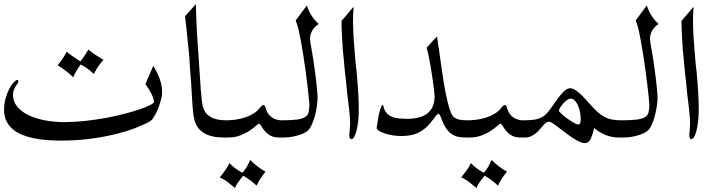

<svg xmlns="http://www.w3.org/2000/svg" viewBox="-20 -726 3536 942"><path d="M731.9 -402.8Q752.4 -370.6 763.9 -338.1Q775.4 -305.7 775.4 -269.5Q775.4 -257.8 770 -237.1Q764.6 -216.3 756.1 -194.3Q747.6 -172.4 736.3 -154.1Q725.1 -135.7 713.4 -129.4Q684.1 -112.8 639.6 -96.2Q595.2 -79.6 539.3 -66.2Q483.4 -52.7 417 -44.4Q350.6 -36.1 276.4 -36.1Q244.1 -36.1 210.9 -38.6Q177.7 -41 147 -47.4Q116.2 -53.7 89.4 -64.5Q62.5 -75.2 42.7 -92Q22.9 -108.9 11.5 -132.3Q0 -155.8 0 -187Q0 -217.8 7.8 -244.6Q15.6 -271.5 26.1 -291.3Q36.6 -311 47.4 -322.3Q58.1 -333.5 64 -333.5Q70.3 -333.5 70.3 -326.7Q70.3 -322.8 67.4 -318.4Q54.7 -301.3 49.3 -288.1Q43.9 -274.9 43.9 -259.3Q43.9 -228.5 63.7 -203.9Q83.5 -179.2 117.7 -162.1Q151.9 -145 198 -136Q244.1 -127 296.4 -127Q347.2 -127 399.4 -132.8Q451.7 -138.7 500.5 -147.7Q549.3 -156.7 592 -168Q634.8 -179.2 666.7 -190.2Q698.7 -201.2 717 -210.7Q735.4 -220.2 735.4 -225.6Q735.4 -233.9 731.7 -244.9Q728 -255.9 721.9 -267.8Q715.8 -279.8 708.3 -291.7Q700.7 -303.7 693.4 -313.5ZM307.6 -472.2Q324.2 -458 339.8 -447.3Q355.5 -436.5 374.5 -424.3Q396.5 -453.1 411.1 -478.5L413.1 -482.9Q430.7 -468.8 448.7 -456.8Q466.8 -444.8 487.8 -432.1Q475.1 -418.5 463.1 -401.6Q451.2 -384.8 440.4 -363.3Q425.3 -377.4 409.4 -389.2Q393.6 -400.9 376.5 -409.7Q358.4 -388.7 338.9 -346.7Q334 -352.5 325 -360.4Q315.9 -368.2 305.2 -376.5Q294.4 -384.8 283.2 -392.6Q272 -400.4 262.7 -405.8Q276.9 -422.9 288.1 -439.7Q299.3 -456.5 307.6 -472.2Z M887.7 -646 940.9 -705.6Q940.9 -690.9 941.9 -669.7Q942.9 -648.4 943.8 -620.6L946.3 -564.9Q947.8 -534.2 949.5 -516.1Q951.2 -498 951.2 -492.7L965.3 -283.7Q967.8 -252 970.5 -230.7Q973.1 -209.5 977.8 -195.6Q982.4 -181.6 989.5 -172.6Q996.6 -163.6 1007.3 -156.2Q1022.5 -145.5 1043.5 -140.6Q1064.5 -135.7 1087.9 -135.7H1092.8Q1096.7 -135.7 1099.4 -132.1Q1102.1 -128.4 1103.8 -122.6Q1105.5 -116.7 1106.4 -109.1Q1107.4 -101.6 1107.4 -93.8Q1107.4 -77.6 1103.8 -64.5Q1100.1 -51.3 1092.8 -51.3H1078.1Q955.6 -51.3 933.6 -139.2Q926.8 -165.5 923.3 -226.1L917.5 -322.3L912.6 -385.3Q910.2 -415 909.7 -431.4Q909.2 -447.8 908.7 -450.2L896.5 -567.4Q895.5 -579.6 893.3 -598.9Q891.1 -618.2 887.7 -646Z M1207 58.6Q1224.1 75.7 1242.4 89.8Q1260.7 104 1282.7 116.2Q1268.6 133.3 1258.1 149.7Q1247.6 166 1238.8 184.6Q1223.1 170.4 1206.8 157.7Q1190.4 145 1172.9 136.2Q1161.1 150.4 1150.4 165Q1139.6 179.7 1132.8 196.3Q1115.7 182.1 1097.9 168Q1080.1 153.8 1058.1 144.5Q1071.8 127.9 1084.2 110.6Q1096.7 93.3 1106 74.2Q1118.2 87.9 1134.5 99.9Q1150.9 111.8 1169.4 121.6Q1181.6 107.4 1191.2 91.6Q1200.7 75.7 1207 58.6ZM1083 -51.3Q1075.7 -51.3 1072 -64.5Q1068.4 -77.6 1068.4 -93.5Q1068.4 -109.4 1072 -122.6Q1075.7 -135.7 1083 -135.7H1087.9Q1110.8 -135.7 1134.8 -138.9Q1158.7 -142.1 1180.7 -149.2Q1202.6 -156.2 1221.7 -167.7Q1240.7 -179.2 1253.9 -195.8Q1266.1 -210.9 1272.5 -210.9Q1276.9 -210.9 1279.3 -206.3Q1281.7 -201.7 1285.6 -188.5Q1290 -174.8 1298.1 -164.8Q1306.2 -154.8 1316.7 -148.2Q1327.1 -141.6 1338.9 -138.7Q1350.6 -135.7 1361.3 -135.7H1366.2Q1373.5 -135.7 1377.2 -122.6Q1380.9 -109.4 1380.9 -93.5Q1380.9 -77.6 1377.2 -64.5Q1373.5 -51.3 1366.2 -51.3H1351.6Q1322.3 -51.3 1304.9 -61.8Q1287.6 -72.3 1277.3 -85.2Q1267.1 -98.1 1261.5 -108.6Q1255.9 -119.1 1250.5 -119.1Q1247.1 -119.1 1235.6 -108.6Q1224.1 -98.1 1205.1 -85.2Q1186 -72.3 1159.2 -61.8Q1132.3 -51.3 1097.7 -51.3Z M1543.5 -608.4Q1522.9 -595.2 1512 -576.2Q1501 -557.1 1501 -533.7Q1501 -528.3 1502.4 -520Q1503.9 -511.7 1505.9 -500Q1512.7 -462.4 1516.8 -435.1Q1521 -407.7 1523.9 -386Q1526.9 -364.3 1529.1 -345.2Q1531.2 -326.2 1533.7 -305.7Q1534.2 -302.2 1534.9 -293.5Q1535.6 -284.7 1536.4 -275.4Q1537.1 -266.1 1537.6 -258.3Q1538.1 -250.5 1538.1 -248Q1538.1 -229.5 1534.4 -203.6Q1530.8 -177.7 1523.7 -152.8Q1516.6 -127.9 1506.3 -107.4Q1496.1 -86.9 1482.9 -79.6Q1472.2 -72.3 1458 -67.1Q1443.8 -62 1429 -58.3Q1414.1 -54.7 1398.9 -53Q1383.8 -51.3 1371.1 -51.3H1356.4Q1349.1 -51.3 1345.5 -64.5Q1341.8 -77.6 1341.8 -93.5Q1341.8 -109.4 1345.5 -122.6Q1349.1 -135.7 1356.4 -135.7H1361.3Q1409.7 -135.7 1436.8 -139.4Q1463.9 -143.1 1477.3 -151.9Q1490.7 -160.6 1493.9 -174.8Q1497.1 -189 1498 -209.5Q1497.6 -224.1 1494.6 -251Q1491.7 -277.8 1487.8 -311.3Q1483.9 -344.7 1478.8 -382.6Q1473.6 -420.4 1467.8 -456.8Q1461.9 -493.2 1456.1 -525.6Q1450.2 -558.1 1444.8 -581.1Q1442.4 -590.8 1439.2 -601.8Q1436 -612.8 1430.7 -625.5L1485.4 -699.2Q1503.4 -644 1543.5 -608.4Z M1655.8 -623.5 1714.8 -692.9Q1711.9 -654.8 1711.9 -614.7Q1712.4 -589.8 1713.9 -558.8Q1715.3 -527.8 1718.8 -489.7L1725.1 -412.6L1729.5 -376Q1734.9 -318.4 1737.5 -272.5Q1740.2 -226.6 1740.2 -191.4Q1740.2 -159.2 1737.3 -132.1Q1734.4 -105 1729.2 -85.2Q1724.1 -65.4 1717.5 -54.2Q1710.9 -43 1703.6 -43Q1699.7 -43 1696.8 -47.9Q1693.8 -52.7 1693.8 -60.1Q1693.8 -62 1694.6 -71Q1695.3 -80.1 1696 -90.3Q1696.8 -100.6 1697.3 -109.1Q1697.8 -117.7 1697.8 -118.7Q1697.8 -140.6 1695.1 -167.7Q1692.4 -194.8 1688.5 -228L1683.6 -265.1Q1682.6 -271 1682.4 -280Q1682.1 -289.1 1680.2 -301.8L1676.3 -341.3Q1674.3 -352.5 1673.1 -364Q1671.9 -375.5 1670.9 -388.2L1666.5 -436.5Q1664.6 -452.1 1663.8 -462.6Q1663.1 -473.1 1662.1 -479.5L1657.7 -552.2Q1656.2 -579.6 1656.2 -586.4L1655.8 -609.4Z M2072.8 -491.7 2124 -547.4Q2128.9 -517.6 2134 -480.2Q2139.2 -442.9 2144.8 -403.3Q2150.4 -363.8 2156.7 -324.5Q2163.1 -285.2 2170.2 -252Q2177.2 -218.8 2185.1 -193.6Q2192.9 -168.5 2201.2 -157.2Q2210.9 -145 2228 -140.4Q2245.1 -135.7 2272.5 -135.7H2277.3Q2284.7 -135.7 2288.3 -122.6Q2292 -109.4 2292 -93.5Q2292 -77.6 2288.3 -64.5Q2284.7 -51.3 2277.3 -51.3H2262.7Q2242.2 -51.3 2224.9 -55.4Q2207.5 -59.6 2192.9 -70.6Q2178.2 -81.5 2166.3 -100.1Q2154.3 -118.7 2144 -147.9Q2136.7 -167.5 2131.3 -167.5Q2125.5 -167.5 2111.8 -148.9Q2095.2 -125 2078.1 -107.9Q2061 -90.8 2041.7 -79.8Q2022.5 -68.8 1999.8 -63.7Q1977.1 -58.6 1949.2 -58.6Q1926.8 -58.6 1905 -62.3Q1883.3 -65.9 1866.2 -71.8Q1849.1 -77.6 1838.6 -84.7Q1828.1 -91.8 1828.1 -98.1Q1828.1 -101.6 1828.6 -103Q1836.9 -161.6 1844.5 -186.3Q1852.1 -210.9 1857.4 -210.9Q1859.9 -210.9 1860.4 -207.3Q1860.8 -203.6 1862.8 -197.8Q1868.7 -179.7 1879.2 -168.9Q1889.6 -158.2 1904.3 -152.3Q1918.9 -146.5 1937.5 -144.8Q1956.1 -143.1 1977.1 -143.1Q2112.3 -143.1 2112.3 -254.4Q2112.3 -258.8 2110.6 -274.2Q2108.9 -289.6 2106.2 -310.8Q2103.5 -332 2099.6 -357.4Q2095.7 -382.8 2091.3 -407.7Q2086.9 -432.6 2082.3 -454.8Q2077.6 -477.1 2072.8 -491.7Z M2391.6 58.6Q2408.7 75.7 2427 89.8Q2445.3 104 2467.3 116.2Q2453.1 133.3 2442.6 149.7Q2432.1 166 2423.3 184.6Q2407.7 170.4 2391.4 157.7Q2375 145 2357.4 136.2Q2345.7 150.4 2335 165Q2324.2 179.7 2317.4 196.3Q2300.3 182.1 2282.5 168Q2264.6 153.8 2242.7 144.5Q2256.3 127.9 2268.8 110.6Q2281.2 93.3 2290.5 74.2Q2302.7 87.9 2319.1 99.9Q2335.4 111.8 2354 121.6Q2366.2 107.4 2375.7 91.6Q2385.3 75.7 2391.6 58.6ZM2267.6 -51.3Q2260.3 -51.3 2256.6 -64.5Q2252.9 -77.6 2252.9 -93.5Q2252.9 -109.4 2256.6 -122.6Q2260.3 -135.7 2267.6 -135.7H2272.5Q2295.4 -135.7 2319.3 -138.9Q2343.3 -142.1 2365.2 -149.2Q2387.2 -156.2 2406.2 -167.7Q2425.3 -179.2 2438.5 -195.8Q2450.7 -210.9 2457 -210.9Q2461.4 -210.9 2463.9 -206.3Q2466.3 -201.7 2470.2 -188.5Q2474.6 -174.8 2482.7 -164.8Q2490.7 -154.8 2501.2 -148.2Q2511.7 -141.6 2523.4 -138.7Q2535.2 -135.7 2545.9 -135.7H2550.8Q2558.1 -135.7 2561.8 -122.6Q2565.4 -109.4 2565.4 -93.5Q2565.4 -77.6 2561.8 -64.5Q2558.1 -51.3 2550.8 -51.3H2536.1Q2506.8 -51.3 2489.5 -61.8Q2472.2 -72.3 2461.9 -85.2Q2451.7 -98.1 2446 -108.6Q2440.4 -119.1 2435.1 -119.1Q2431.6 -119.1 2420.2 -108.6Q2408.7 -98.1 2389.6 -85.2Q2370.6 -72.3 2343.8 -61.8Q2316.9 -51.3 2282.2 -51.3Z M2779.8 -242.2Q2772 -242.2 2762 -235.1Q2752 -228 2743.2 -218Q2734.4 -208 2728.3 -198Q2722.2 -188 2722.2 -182.1Q2722.2 -180.2 2727.8 -174.3Q2733.4 -168.5 2742.2 -160.9Q2751 -153.3 2762 -145.3Q2772.9 -137.2 2783.4 -130.6Q2793.9 -124 2803.2 -119.6Q2812.5 -115.2 2817.9 -115.2Q2829.1 -115.2 2829.1 -141.6Q2829.1 -159.2 2825.4 -177Q2821.8 -194.8 2815.4 -209.2Q2809.1 -223.6 2800 -232.9Q2791 -242.2 2779.8 -242.2ZM2541 -51.3Q2536.1 -51.8 2533 -58.1Q2529.8 -64.5 2528.1 -73.7Q2526.4 -83 2526.4 -94Q2526.4 -105 2528.1 -114.3Q2529.8 -123.5 2533 -129.6Q2536.1 -135.7 2541 -135.7H2545.9Q2576.7 -135.7 2597.7 -138.4Q2618.7 -141.1 2634.5 -148.9Q2650.4 -156.7 2663.1 -170.2Q2675.8 -183.6 2689.9 -204.6Q2707 -230 2720 -247.1Q2732.9 -264.2 2743.2 -274.4Q2753.4 -284.7 2761.7 -288.8Q2770 -293 2777.8 -293Q2785.6 -293 2794.9 -288.6Q2804.2 -284.2 2815.7 -274.9Q2827.1 -265.6 2841.6 -251Q2856 -236.3 2874.5 -215.3Q2893.6 -193.4 2909.9 -178.2Q2926.3 -163.1 2943.6 -153.6Q2960.9 -144 2981.4 -139.9Q3002 -135.7 3029.3 -135.7H3034.2Q3041.5 -135.7 3045.2 -122.6Q3048.8 -109.4 3048.8 -93.5Q3048.8 -77.6 3045.2 -64.5Q3041.5 -51.3 3034.2 -51.3H3019.5Q3001.5 -51.3 2985.6 -54Q2969.7 -56.6 2954.6 -62.3Q2939.5 -67.9 2924.8 -76.7Q2910.2 -85.4 2894.5 -98.1Q2887.7 -64.9 2877.9 -44.4Q2868.2 -23.9 2849.6 -23.9Q2841.8 -23.9 2831.5 -27.3Q2821.3 -30.8 2807.1 -38.8Q2793 -46.9 2773.9 -60.3Q2754.9 -73.7 2729 -93.8Q2715.3 -104.5 2706.1 -111.3Q2696.8 -118.2 2690.4 -122.1Q2684.1 -126 2679.7 -127.4Q2675.3 -128.9 2671.9 -128.9Q2665 -128.9 2658 -123Q2650.9 -117.2 2643.3 -108.6Q2635.7 -100.1 2627.2 -90.1Q2618.7 -80.1 2608.2 -71.5Q2597.7 -63 2584.7 -57.1Q2571.8 -51.3 2555.7 -51.3Z M3211.4 -608.4Q3190.9 -595.2 3179.9 -576.2Q3168.9 -557.1 3168.9 -533.7Q3168.9 -528.3 3170.4 -520Q3171.9 -511.7 3173.8 -500Q3180.7 -462.4 3184.8 -435.1Q3189 -407.7 3191.9 -386Q3194.8 -364.3 3197 -345.2Q3199.2 -326.2 3201.7 -305.7Q3202.1 -302.2 3202.9 -293.5Q3203.6 -284.7 3204.3 -275.4Q3205.1 -266.1 3205.6 -258.3Q3206.1 -250.5 3206.1 -248Q3206.1 -229.5 3202.4 -203.6Q3198.7 -177.7 3191.7 -152.8Q3184.6 -127.9 3174.3 -107.4Q3164.1 -86.9 3150.9 -79.6Q3140.1 -72.3 3126 -67.1Q3111.8 -62 3096.9 -58.3Q3082 -54.7 3066.9 -53Q3051.8 -51.3 3039.1 -51.3H3024.4Q3017.1 -51.3 3013.4 -64.5Q3009.8 -77.6 3009.8 -93.5Q3009.8 -109.4 3013.4 -122.6Q3017.1 -135.7 3024.4 -135.7H3029.3Q3077.6 -135.7 3104.7 -139.4Q3131.8 -143.1 3145.3 -151.9Q3158.7 -160.6 3161.9 -174.8Q3165 -189 3166 -209.5Q3165.5 -224.1 3162.6 -251Q3159.7 -277.8 3155.8 -311.3Q3151.9 -344.7 3146.7 -382.6Q3141.6 -420.4 3135.7 -456.8Q3129.9 -493.2 3124 -525.6Q3118.2 -558.1 3112.8 -581.1Q3110.4 -590.8 3107.2 -601.8Q3104 -612.8 3098.6 -625.5L3153.3 -699.2Q3171.4 -644 3211.4 -608.4Z M3323.7 -623.5 3382.8 -692.9Q3379.9 -654.8 3379.9 -614.7Q3380.4 -589.8 3381.8 -558.8Q3383.3 -527.8 3386.7 -489.7L3393.1 -412.6L3397.5 -376Q3402.8 -318.4 3405.5 -272.5Q3408.2 -226.6 3408.2 -191.4Q3408.2 -159.2 3405.3 -132.1Q3402.3 -105 3397.2 -85.2Q3392.1 -65.4 3385.5 -54.2Q3378.9 -43 3371.6 -43Q3367.7 -43 3364.7 -47.9Q3361.8 -52.7 3361.8 -60.1Q3361.8 -62 3362.5 -71Q3363.3 -80.1 3364 -90.3Q3364.7 -100.6 3365.2 -109.1Q3365.7 -117.7 3365.7 -118.7Q3365.7 -140.6 3363 -167.7Q3360.4 -194.8 3356.4 -228L3351.6 -265.1Q3350.6 -271 3350.3 -280Q3350.1 -289.1 3348.1 -301.8L3344.2 -341.3Q3342.3 -352.5 3341.1 -364Q3339.8 -375.5 3338.9 -388.2L3334.5 -436.5Q3332.5 -452.1 3331.8 -462.6Q3331.1 -473.1 3330.1 -479.5L3325.7 -552.2Q3324.2 -579.6 3324.2 -586.4L3323.7 -609.4Z"/></svg>

Font: XB Niloofar
Style: Regular
Weight: 400
Designer: Behnam
Foundry: Irmug
Version: Version 7.201 2008